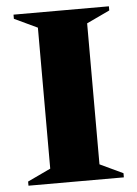

<svg xmlns="http://www.w3.org/2000/svg" viewBox="-50 -699 527 738"><g transform="rotate(-5 214.0 -330.0)"><path d="M30 0V-16L119 -58V-602L30 -644V-660H398V-644L309 -602V-58L398 -16V0Z"/></g></svg>

Font: Spectral ExtraBold
Style: Regular
Weight: 800
Designer: Jean-Baptiste Levee
Foundry: Production Type
Version: Version 2.001